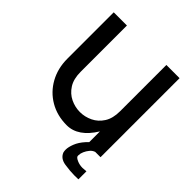

<svg xmlns="http://www.w3.org/2000/svg" viewBox="-189 -637 899 899"><g transform="rotate(45 260.5 -188.0)"><path d="M391.1 -12.2V-83.5Q335.9 6.3 260.7 6.3Q197.3 6.3 147.9 -22.5Q98.6 -51.3 70.6 -101.8Q42.5 -152.3 42.5 -216.8V-523.4H129.9V-216.8Q129.9 -169.9 148.9 -139.9Q168 -109.9 198 -95.5Q228 -81.1 260.7 -81.1Q293 -81.1 323 -95.5Q353 -109.9 372.1 -139.9Q391.1 -169.9 391.1 -216.8V-523.4H478.5V0H443.4Q429.2 4.9 420.4 16.1Q410.6 27.8 404.8 41.3Q398.9 54.7 398.9 66.4V70.8Q398.9 79.6 418 87.9Q434.6 95.2 454.1 95.2L478.5 93.3V146.5L452.6 147Q423.3 147 387 141.4Q350.6 135.7 339.8 106.9Q337.9 99.1 337.9 90.3Q337.9 73.2 347.4 48.8Q356.9 24.4 378.9 0Q384.8 -6.3 391.1 -12.2Z"/></g></svg>

Font: Qaz
Style: Regular
Weight: 400
Designer: GGBotNet
Foundry: f0n7
Version: 0.70